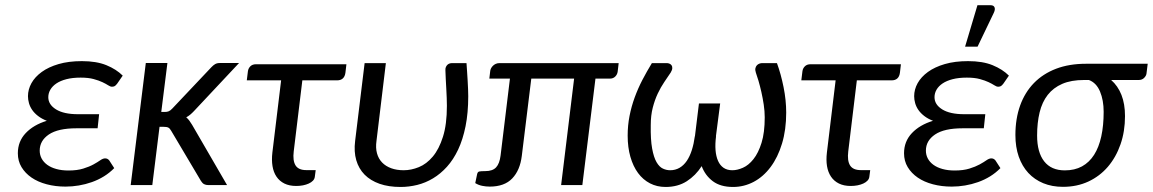

<svg xmlns="http://www.w3.org/2000/svg" viewBox="-20 -724 4509 751"><path d="M438.5 -397Q432.6 -389.2 428.2 -387Q423.8 -384.8 418 -384.8Q411.6 -384.8 403.1 -390.4Q394.5 -396 380.6 -402.6Q366.7 -409.2 346.2 -414.8Q325.7 -420.4 295.4 -420.4Q263.7 -420.4 240 -414.3Q216.3 -408.2 200.7 -397.7Q185.1 -387.2 177 -373.3Q168.9 -359.4 168.9 -343.8Q168.9 -314.9 199.2 -296.1Q229.5 -277.3 284.7 -277.3H367.7L361.8 -222.2H278.8Q207 -222.2 171.1 -198Q135.3 -173.8 135.3 -134.8Q135.3 -118.2 142.8 -104Q150.4 -89.8 164.8 -79.3Q179.2 -68.8 200.2 -63Q221.2 -57.1 247.6 -57.1Q281.7 -57.1 305.4 -64.5Q329.1 -71.8 345.5 -80.8Q361.8 -89.8 372.3 -97.2Q382.8 -104.5 391.1 -104.5Q400.9 -104.5 407.2 -96.7L426.8 -66.4Q408.7 -47.9 386.5 -34.2Q364.3 -20.5 339.4 -11.7Q314.5 -2.9 288.3 1.5Q262.2 5.9 236.3 5.9Q196.8 5.9 162.6 -3.2Q128.4 -12.2 103.5 -29.3Q78.6 -46.4 64.2 -70.3Q49.8 -94.2 49.8 -124.5Q49.8 -170.9 80.6 -203.4Q111.3 -235.8 163.1 -251.5Q143.1 -259.3 128.9 -270.3Q114.7 -281.2 106 -293.9Q97.2 -306.6 93.3 -320.6Q89.4 -334.5 89.4 -347.7Q89.4 -374 103 -398.7Q116.7 -423.3 143.3 -442.6Q169.9 -461.9 209.2 -473.4Q248.5 -484.9 300.3 -484.9Q357.4 -484.9 396.2 -469Q435.1 -453.1 460 -428.2Z M491.2 0ZM634.8 -477.5 610.8 -286.1H625Q633.3 -286.1 639.6 -288.6Q646 -291 653.8 -299.3L806.6 -460.9Q814 -468.8 821.3 -473.1Q828.6 -477.5 839.8 -477.5H915L738.8 -289.6Q731.4 -281.7 724.1 -275.6Q716.8 -269.5 708.5 -265.1Q715.3 -259.3 720.7 -252Q726.1 -244.6 731.4 -235.8L868.2 0H795.4Q785.2 0 778.3 -3.7Q771.5 -7.3 766.1 -16.1L649.9 -211.9Q644.5 -221.7 638.4 -224.9Q632.3 -228 619.1 -228H604L575.7 0H491.2L550.3 -477.5Z M949.7 -445.3Q951.2 -456.5 959.2 -464.6Q967.3 -472.7 981.4 -472.7H1335L1331.1 -439.5Q1327.1 -409.7 1298.3 -409.7H1162.6L1128.9 -131.8Q1124.5 -95.7 1136 -77.1Q1147.5 -58.6 1178.2 -58.6H1214.8L1211.4 -32.7Q1210.4 -23.9 1204.1 -17.3Q1197.8 -10.7 1187.7 -6.1Q1177.7 -1.5 1165 1Q1152.3 3.4 1138.7 3.4Q1111.8 3.4 1092.5 -6.1Q1073.2 -15.6 1061.5 -33Q1049.8 -50.3 1045.9 -74.2Q1042 -98.1 1045.4 -127.4L1079.6 -409.7H945.3Z M1489.3 -477.1 1452.6 -172.9Q1448.7 -145.5 1454.6 -124.3Q1460.4 -103 1474.6 -88.4Q1488.8 -73.7 1510.3 -65.9Q1531.7 -58.1 1559.1 -58.1Q1588.4 -58.1 1618.4 -70.3Q1648.4 -82.5 1672.9 -111.6Q1697.3 -140.6 1712.6 -189Q1728 -237.3 1728 -310.1Q1728 -324.2 1727.3 -341.8Q1726.6 -359.4 1725.6 -377.7Q1724.6 -396 1723.6 -414.3Q1722.7 -432.6 1722.2 -448.7Q1721.7 -456.5 1724.1 -461.9Q1726.6 -467.3 1730.2 -470.7Q1733.9 -474.1 1738.5 -475.6Q1743.2 -477.1 1747.6 -477.1H1804.7Q1805.7 -462.4 1806.9 -445.1Q1808.1 -427.7 1809.1 -410.2Q1810.1 -392.6 1810.8 -376.2Q1811.5 -359.9 1811.5 -347.7Q1811.5 -282.2 1801 -230.2Q1790.5 -178.2 1772 -138.9Q1753.4 -99.6 1728.3 -71.8Q1703.1 -43.9 1673.8 -26.4Q1644.5 -8.8 1612.1 -0.7Q1579.6 7.3 1546.9 7.3Q1500 7.3 1464.6 -5.1Q1429.2 -17.6 1406.2 -40.8Q1383.3 -64 1373.5 -97.4Q1363.8 -130.9 1369.1 -172.9L1406.2 -477.1Z M2399.9 -477.1 2396 -443.8Q2394.5 -432.6 2386.5 -424.6Q2378.4 -416.5 2365.7 -416.5H2309.1L2257.8 0H2174.8L2225.6 -416.5H2058.1L2021 -114.3Q2014.2 -58.1 1983.6 -26.1Q1953.1 5.9 1895.5 5.9Q1880.9 5.9 1866.2 2.9Q1851.6 0 1838.9 -7.8L1846.2 -42.5Q1848.1 -51.8 1854.5 -53.2Q1860.8 -54.7 1878.4 -54.7Q1906.7 -54.7 1920.4 -69.3Q1934.1 -84 1938 -115.7L1974.6 -416.5H1894L1897.5 -446.3Q1897.9 -451.2 1900.6 -456.5Q1903.3 -461.9 1908 -466.6Q1912.6 -471.2 1918.9 -474.1Q1925.3 -477.1 1933.1 -477.1Z M2601.1 -58.1Q2621.6 -58.1 2637.9 -67.6Q2654.3 -77.1 2666.3 -94.7Q2678.2 -112.3 2686 -136.7Q2693.8 -161.1 2697.8 -190.9H2698.2L2713.9 -319.3H2796.9L2780.3 -190.9H2780.8Q2776.9 -161.1 2778.8 -136.7Q2780.8 -112.3 2788.6 -94.7Q2796.4 -77.1 2810.3 -67.6Q2824.2 -58.1 2844.7 -58.1Q2863.8 -58.1 2886 -67.9Q2908.2 -77.6 2927.2 -101.6Q2946.3 -125.5 2958.7 -165.3Q2971.2 -205.1 2971.2 -265.1Q2971.2 -289.1 2967.3 -314.9Q2963.4 -340.8 2958 -364.5Q2952.6 -388.2 2946.8 -408Q2940.9 -427.7 2936.5 -439.9Q2933.1 -450.2 2934.8 -457.3Q2936.5 -464.4 2940.7 -468.8Q2944.8 -473.1 2950.4 -475.1Q2956.1 -477.1 2960.4 -477.1H3019Q3034.7 -434.1 3044.9 -383.1Q3055.2 -332 3055.2 -283.7Q3055.2 -216.3 3038.8 -162.4Q3022.5 -108.4 2994.1 -70.6Q2965.8 -32.7 2928 -12.7Q2890.1 7.3 2847.2 7.3Q2798.3 7.3 2768.3 -15.1Q2738.3 -37.6 2724.6 -74.2Q2701.2 -37.6 2666.3 -15.1Q2631.3 7.3 2583.5 7.3Q2549.8 7.3 2522.5 -6.8Q2495.1 -21 2475.8 -47.1Q2456.5 -73.2 2445.8 -110.4Q2435.1 -147.5 2435.1 -193.4Q2435.1 -233.4 2442.4 -270.5Q2449.7 -307.6 2462.4 -342.5Q2475.1 -377.4 2492.4 -410.9Q2509.8 -444.3 2529.8 -477.1H2588.9Q2593.3 -477.1 2598.4 -475.1Q2603.5 -473.1 2606.7 -468.8Q2609.9 -464.4 2609.6 -457.3Q2609.4 -450.2 2603.5 -440.4Q2591.8 -422.9 2578.1 -402.8Q2564.5 -382.8 2552.7 -357.9Q2541 -333 2533.2 -302.7Q2525.4 -272.5 2525.4 -234.4Q2524.4 -177.7 2530.8 -143.1Q2537.1 -108.4 2548.1 -89.6Q2559.1 -70.8 2573 -64.5Q2586.9 -58.1 2601.1 -58.1Z M3118.7 -445.3Q3120.1 -456.5 3128.2 -464.6Q3136.2 -472.7 3150.4 -472.7H3503.9L3500 -439.5Q3496.1 -409.7 3467.3 -409.7H3331.5L3297.9 -131.8Q3293.5 -95.7 3304.9 -77.1Q3316.4 -58.6 3347.2 -58.6H3383.8L3380.4 -32.7Q3379.4 -23.9 3373 -17.3Q3366.7 -10.7 3356.7 -6.1Q3346.7 -1.5 3334 1Q3321.3 3.4 3307.6 3.4Q3280.8 3.4 3261.5 -6.1Q3242.2 -15.6 3230.5 -33Q3218.8 -50.3 3214.8 -74.2Q3210.9 -98.1 3214.4 -127.4L3248.5 -409.7H3114.3Z M3516.1 0ZM3904.8 -397Q3898.9 -389.2 3894.5 -387Q3890.1 -384.8 3884.3 -384.8Q3877.9 -384.8 3869.4 -390.4Q3860.8 -396 3846.9 -402.6Q3833 -409.2 3812.5 -414.8Q3792 -420.4 3761.7 -420.4Q3730 -420.4 3706.3 -414.3Q3682.6 -408.2 3667 -397.7Q3651.4 -387.2 3643.3 -373.3Q3635.3 -359.4 3635.3 -343.8Q3635.3 -314.9 3665.5 -296.1Q3695.8 -277.3 3751 -277.3H3834L3828.1 -222.2H3745.1Q3673.3 -222.2 3637.5 -198Q3601.6 -173.8 3601.6 -134.8Q3601.6 -118.2 3609.1 -104Q3616.7 -89.8 3631.1 -79.3Q3645.5 -68.8 3666.5 -63Q3687.5 -57.1 3713.9 -57.1Q3748 -57.1 3771.7 -64.5Q3795.4 -71.8 3811.8 -80.8Q3828.1 -89.8 3838.6 -97.2Q3849.1 -104.5 3857.4 -104.5Q3867.2 -104.5 3873.5 -96.7L3893.1 -66.4Q3875 -47.9 3852.8 -34.2Q3830.6 -20.5 3805.7 -11.7Q3780.8 -2.9 3754.6 1.5Q3728.5 5.9 3702.6 5.9Q3663.1 5.9 3628.9 -3.2Q3594.7 -12.2 3569.8 -29.3Q3544.9 -46.4 3530.5 -70.3Q3516.1 -94.2 3516.1 -124.5Q3516.1 -170.9 3546.9 -203.4Q3577.6 -235.8 3629.4 -251.5Q3609.4 -259.3 3595.2 -270.3Q3581.1 -281.2 3572.3 -293.9Q3563.5 -306.6 3559.6 -320.6Q3555.7 -334.5 3555.7 -347.7Q3555.7 -374 3569.3 -398.7Q3583 -423.3 3609.6 -442.6Q3636.2 -461.9 3675.5 -473.4Q3714.8 -484.9 3766.6 -484.9Q3823.7 -484.9 3862.5 -469Q3901.4 -453.1 3926.3 -428.2ZM3754.9 -541.5 3803.2 -703.6H3854.5Q3866.7 -703.6 3870.1 -695.3Q3873.5 -687 3867.2 -673.8L3803.7 -541.5Z M4326.2 -411.1Q4352.5 -388.2 4366.5 -352.8Q4380.4 -317.4 4380.4 -270Q4380.4 -210 4362.8 -159.4Q4345.2 -108.9 4313.5 -71.8Q4281.7 -34.7 4237.1 -13.9Q4192.4 6.8 4137.7 6.8Q4095.2 6.8 4060.8 -7.3Q4026.4 -21.5 4002.2 -47.6Q3978 -73.7 3964.8 -111.3Q3951.7 -148.9 3951.7 -195.8Q3951.7 -259.8 3970.2 -311.3Q3988.8 -362.8 4024.2 -399.2Q4059.6 -435.5 4110.8 -455.1Q4162.1 -474.6 4227.5 -474.6H4469.2L4464.4 -436Q4463.4 -427.7 4455.3 -419.4Q4447.3 -411.1 4434.1 -411.1ZM4296.9 -286.6Q4296.9 -332 4282.7 -366Q4268.6 -399.9 4239.3 -411.1H4220.2Q4169.9 -411.1 4135 -396Q4100.1 -380.9 4078.1 -352.8Q4056.2 -324.7 4046.4 -284.4Q4036.6 -244.1 4036.6 -193.8Q4036.6 -128.4 4064.2 -93Q4091.8 -57.6 4145 -57.6Q4183.6 -57.6 4212.2 -73.2Q4240.7 -88.9 4259.5 -118.4Q4278.3 -147.9 4287.6 -190.4Q4296.9 -232.9 4296.9 -286.6Z"/></svg>

Font: Carlito
Style: Italic
Weight: 400
Italic angle: -7°
Designer: Lukasz Dziedzic
Foundry: tyPoland Lukasz Dziedzic
Version: Version 1.104